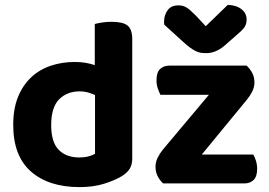

<svg xmlns="http://www.w3.org/2000/svg" viewBox="-20 -749 1097 784"><path d="M286 -496Q309 -496 329.5 -492.5Q350 -489 367 -483V-651Q378 -654 396 -657Q414 -660 436 -660Q481 -660 500.5 -645Q520 -630 520 -588V-101Q520 -77 510 -60.5Q500 -44 478 -30Q450 -13 406 1Q362 15 305 15Q179 15 106.5 -48.5Q34 -112 34 -239Q34 -305 53.5 -353Q73 -401 107 -433Q141 -465 187 -480.5Q233 -496 286 -496ZM368 -361Q355 -367 339.5 -371.5Q324 -376 307 -376Q253 -376 221 -343Q189 -310 189 -238Q189 -169 219.5 -137.5Q250 -106 304 -106Q325 -106 341.5 -110.5Q358 -115 368 -121ZM646 0Q632 -13 623.5 -30Q615 -47 615 -68Q615 -87 623.5 -104.5Q632 -122 645 -138L833 -362H635Q630 -372 624.5 -387.5Q619 -403 619 -421Q619 -453 633.5 -467Q648 -481 671 -481H987Q1001 -468 1010 -451Q1019 -434 1019 -412Q1019 -394 1010.5 -376.5Q1002 -359 989 -343L804 -118H1014Q1020 -109 1025 -93Q1030 -77 1030 -60Q1030 -28 1015.5 -14Q1001 0 978 0ZM820 -642 910 -729Q945 -728 966 -711.5Q987 -695 987 -669Q987 -649 976.5 -635.5Q966 -622 943 -603L895 -561Q860 -532 822 -532Q810 -532 800 -533.5Q790 -535 779 -540.5Q768 -546 755.5 -555Q743 -564 727 -579L651 -648Q650 -650 650 -654Q650 -658 650 -662Q650 -686 664 -706.5Q678 -727 708 -727Q717 -727 724.5 -725.5Q732 -724 740.5 -719Q749 -714 758.5 -705.5Q768 -697 781 -684Z"/></svg>

Font: Baloo Bhaina 2
Style: Bold
Weight: 700
Designer: Yesha Goshar, Manish Minz, Shuchita Grover and Ek Type
Foundry: Ek Type
Version: Version 1.640;hotconv 1.0.111;makeotfexe 2.5.65597; ttfautoh